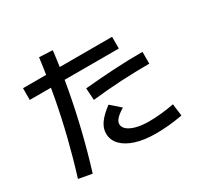

<svg xmlns="http://www.w3.org/2000/svg" viewBox="-178 -1027 1355 1307"><g transform="rotate(-30 500.0 -373.5)"><path d="M90 42Q132 -93 167 -233Q202 -373 229 -517.5Q256 -662 275 -808L380 -803Q363 -660 336 -513.5Q309 -367 273.5 -222.5Q238 -78 195 61ZM705 40Q615 40 549 19Q483 -2 446.5 -40Q410 -78 410 -130Q410 -171 437.5 -210Q465 -249 523 -292L598 -226Q558 -202 539 -181Q520 -160 520 -140Q520 -115 543 -96Q566 -77 608 -66Q650 -55 705 -55Q752 -55 801.5 -60Q851 -65 904 -75L916 20Q861 30 809.5 35Q758 40 705 40ZM75 -588V-680H775V-588ZM447 -464Q564 -475 677 -481.5Q790 -488 903 -488V-395Q792 -395 680 -389Q568 -383 453 -370Z"/></g></svg>

Font: M PLUS 1 Medium
Style: Regular
Weight: 500
Designer: Coji Morishita
Foundry: UNDERFOREST DESIGN
Version: Version 1.001